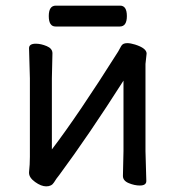

<svg xmlns="http://www.w3.org/2000/svg" viewBox="-20 -642 623 681"><path d="M144 19Q126 19 104.5 3.5Q83 -12 83 -29V-31Q86 -58 86 -86V-364L83 -471Q83 -487 107 -487Q125 -487 145.5 -478.5Q166 -470 166 -453L164 -364V-112Q257 -234 399 -459Q404 -467 409.5 -478Q415 -489 431 -489Q443 -489 459 -484Q500 -471 500 -452L496 -415V-106L499 0Q499 16 476 16Q457 16 436.5 7.5Q416 -1 416 -18L418 -106V-356Q295 -163 190 -21Q180 -9 171.5 5Q163 19 144 19ZM177 -548Q153 -548 153 -585Q153 -622 178 -622H406Q430 -622 430 -585Q430 -548 405 -548Z"/></svg>

Font: LXGW WenKai TC
Style: Bold
Weight: 700
Designer: LXGW / Fontworks Inc.
Foundry: LXGW / Fontworks Inc.
Version: Version 1.330;April 28, 2024